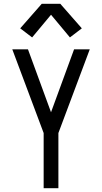

<svg xmlns="http://www.w3.org/2000/svg" viewBox="-20 -996 540 1016"><path d="M211 0V-292L45 -735H128L250 -402L372 -735H455L289 -292V0ZM150 -798 87 -846 201 -976H299L413 -846L350 -798L250 -918Z"/></svg>

Font: Iosevka www.saffi
Style: Regular
Weight: 400
Monospace: yes
Designer: Belleve Invis
Foundry: Belleve Invis
Version: Version 22.0.2; ttfautohint (v1.8.3)